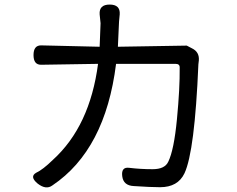

<svg xmlns="http://www.w3.org/2000/svg" viewBox="-20 -807 1040 842"><path d="M417 -744Q414 -787 461 -787Q508 -787 505 -744L502 -712L497 -602L799 -607L822 -595Q855 -579 852 -542L850 -525Q834 -143 789 -47Q760 14 682 14Q642 14 567 9Q521 7 516 -34.5Q511 -76 547 -71Q596 -65 649.5 -65Q703 -65 718 -98Q743 -149 756 -284.5Q769 -420 768 -510Q769 -527 750 -527H489Q442 -150 210 6Q182 27 145 -2Q109 -32 138 -49Q168 -63 212 -106Q374 -253 410 -527L160 -523Q127 -523 127 -565.5Q127 -608 160 -608L417 -602L421 -705Z"/></svg>

Font: Raw Maruko Gothic CJK TC
Style: Regular
Weight: 400
Version: Version 1.001